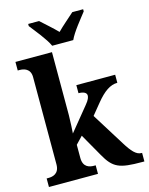

<svg xmlns="http://www.w3.org/2000/svg" viewBox="-138 -1041 872 1127"><g transform="rotate(-15 298.0 -478.0)"><path d="M249 -796H377C397 -841 451 -905 480 -943V-956H414C388 -932 340 -892 312 -863C284 -892 238 -932 212 -956H146V-943C175 -905 229 -841 249 -796ZM16 0H314V-52H303C277 -52 238 -60 238 -117V-197L280 -241L358 -104C408 -15 444 0 582 0H596V-52H592C561 -52 535 -81 501 -136L377 -335L431 -401C479 -460 519 -487 562 -487V-536H326V-487C357 -487 375 -477 375 -460C375 -450 371 -435 349 -409L233 -267C234 -278 238 -342 238 -377V-760H16V-708H27C52 -708 93 -700 93 -647V-117C93 -60 53 -52 27 -52H16Z"/></g></svg>

Font: Noto Serif SemiCondensed
Style: Bold
Weight: 700
Width: 4
Designer: Monotype Design Team
Foundry: Monotype Imaging Inc.
Version: Version 2.015